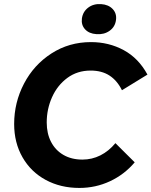

<svg xmlns="http://www.w3.org/2000/svg" viewBox="-20 -919 753 955"><path d="M50.4 -302.2Q50.4 -409.2 99.4 -503Q148.4 -596.8 236 -653.2Q323.6 -709.6 432.4 -709.6Q521.4 -709.6 595.2 -669.7Q669 -629.8 713.4 -548L586.6 -470.2Q562.8 -518.4 524.6 -543.2Q486.4 -568 430.8 -568Q364.4 -568 314.9 -531.4Q265.4 -494.8 238.9 -435.6Q212.4 -376.4 212.4 -309.8Q212.4 -255 233.9 -213.4Q255.4 -171.8 295.5 -148.5Q335.6 -125.2 390 -125.2Q437.4 -125.2 479.3 -146.2Q521.2 -167.2 554 -207L650 -111.6Q599 -51.2 527.5 -17.7Q456 15.8 374.6 15.8Q281.2 15.8 207.4 -24.1Q133.6 -64 92 -136.6Q50.4 -209.2 50.4 -302.2ZM387.4 -827.2Q392.2 -861 418.6 -881Q445 -901 482.6 -898.6Q519.6 -896.2 540.4 -874.2Q561.2 -852.2 557 -820Q552.8 -785.6 525.2 -765.9Q497.6 -746.2 459.4 -749.2Q423 -751.6 403.1 -773.3Q383.2 -795 387.4 -827.2Z"/></svg>

Font: Fixel Italic Variable 20240409 Display Thin
Style: Italic
Weight: 100
Italic angle: -10°
Designer: AlfaBravo + MacPaw
Foundry: Kyrylo Tkachov, Marchela Mozhyna, Serhii Makarenko, Maria Weinstein, Zakhar Kryvoshyya
Version: Version 1.211;Glyphs 3.2 (3225)